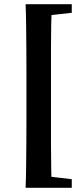

<svg xmlns="http://www.w3.org/2000/svg" viewBox="-20 -734 386 915"><path d="M102 161Q104 114 104.5 61Q105 8 105.5 -46.5Q106 -101 106 -154V-403Q106 -455 105.5 -509Q105 -563 104.5 -615Q104 -667 102 -714H227Q225 -668 224 -615.5Q223 -563 223 -509.5Q223 -456 223 -403V-154Q223 -102 223 -47.5Q223 7 224 60Q225 113 226 161ZM158 161V104H187L322 120V161ZM158 -658V-714H322V-673L187 -658Z"/></svg>

Font: Source Serif 4 36pt
Style: Bold
Weight: 700
Designer: Frank Grießhammer
Foundry: Adobe Systems Incorporated
Version: Version 4.004;hotconv 1.0.116;makeotfexe 2.5.65601